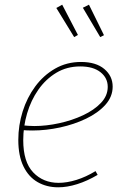

<svg xmlns="http://www.w3.org/2000/svg" viewBox="-20 -792 527 818"><path d="M228 6Q179 6 140.5 -16Q102 -38 80 -83Q58 -128 58 -196Q58 -258 76.5 -317Q95 -376 130 -423.5Q165 -471 214.5 -499.5Q264 -528 325 -528Q389 -528 424.5 -498Q460 -468 460 -423Q460 -380 429 -345.5Q398 -311 347 -286.5Q296 -262 236 -249Q176 -236 118 -236Q105 -236 94.5 -236.5Q84 -237 73 -238L77 -258Q88 -257 100.5 -256Q113 -255 126 -255Q177 -255 232 -267Q287 -279 334 -301Q381 -323 410 -353.5Q439 -384 439 -422Q439 -460 408 -484.5Q377 -509 322 -509Q265 -509 220 -482Q175 -455 143.5 -410Q112 -365 95.5 -309Q79 -253 79 -195Q79 -102 121.5 -57.5Q164 -13 230 -13Q265 -13 305.5 -25.5Q346 -38 387 -63L396 -47Q352 -21 309 -7.5Q266 6 228 6ZM296 -634 312 -643 245 -772 220 -758ZM407 -634 423 -642 359 -772 333 -759Z"/></svg>

Font: Bitter Thin Thin
Style: Italic
Weight: 250
Italic angle: -9°
Version: Version 2.002